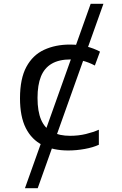

<svg xmlns="http://www.w3.org/2000/svg" viewBox="-20 -780 640 1008"><path d="M111 208 456 -760H523L178 208ZM338 10Q260 10 203 -18.5Q146 -47 115.5 -107.5Q85 -168 85 -264Q85 -367 118.5 -429Q152 -491 211.5 -518.5Q271 -546 347 -546Q394 -546 432.5 -536.5Q471 -527 505 -509L478 -436Q446 -453 416 -460.5Q386 -468 351 -468Q290 -468 251.5 -445.5Q213 -423 195 -378.5Q177 -334 177 -266Q177 -195 196 -151Q215 -107 253.5 -87Q292 -67 348 -67Q392 -67 431 -76.5Q470 -86 499 -99V-20Q469 -6 425 2Q381 10 338 10Z"/></svg>

Font: Noto Sans Mono
Style: Regular
Weight: 400
Designer: Monotype Design Team
Foundry: Monotype Imaging Inc.
Version: Version 2.014